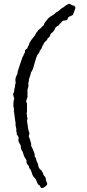

<svg xmlns="http://www.w3.org/2000/svg" viewBox="-20 -780 443 983"><path d="M137.2 -402.3Q137.2 -399.9 136.2 -397.9L127.9 -373V-366.2L125 -353L126 -339.8Q120.1 -322.3 120.1 -314L121.1 -306.2V-303.2L120.1 -295.4L121.1 -288.1V-284.2Q121.1 -282.2 113.8 -262.2L118.2 -249V-207L116.2 -198.2L118.2 -191.9Q118.2 -186.5 118.2 -181.2L121.1 -173.8L118.2 -162.1Q125 -121.1 125 -116.2L130.9 -97.2L127 -83Q127.4 -80.6 133.8 -64.9L140.1 -42L139.2 -33.2L146 -21Q158.2 7.3 157.7 12.7Q157.2 18.1 157.2 20L165 32.2V35.2Q166.5 43.9 169.9 49.8Q174.3 56.2 175.8 66.9Q177.2 77.6 185.1 86.9Q196.3 92.8 203.1 116.2Q204.1 118.2 209 123Q213.9 127.9 214.4 135.3Q214.8 143.1 215.8 145L222.2 160.2Q221.7 167 216.8 170.4Q211.9 173.8 210.9 175.8Q190.4 190.4 186.5 175.3Q184.6 168.5 178.7 167Q173.3 165 168.9 151.4Q164.1 137.2 156.2 129.4Q148.4 121.6 146 114.7Q144 107.9 142.1 103Q140.1 98.1 138.7 93.3Q137.2 88.4 133.8 85.4Q130.9 82 129.9 80.1Q128.9 78.1 128.4 75.2Q127.9 72.3 127.4 70.3Q127 68.4 125 66.9Q114.7 56.6 115.7 48.8Q116.7 41 113.8 37.1Q103.5 23.4 100.1 9.8Q96.7 -3.9 92.8 -8.8Q88.9 -13.7 87.9 -16.6Q86.9 -19.5 86.9 -25.9Q86.9 -31.2 85.9 -35.2Q85 -39.1 80.1 -45.9Q72.3 -56.6 74.7 -67.4Q77.1 -78.1 70.8 -85Q64.5 -92.3 65.4 -95.2Q65.9 -98.1 65.9 -99.6L63 -110.8L64 -118.2Q64 -119.1 59.1 -141.1L60.1 -147.9Q60.1 -150.9 58.1 -160.6Q56.2 -170.4 50.8 -215.8L51.8 -222.2L48.8 -233.9Q47.4 -252.9 50.8 -269Q52.7 -272 53.2 -273.9L46.9 -296.9Q46.9 -299.3 51.8 -309.1L53.2 -317.9V-322.3L57.1 -336.9V-344.2L60.1 -355Q60.1 -356 59.1 -366.2Q57.6 -377.9 64 -391.6Q70.8 -404.3 70.3 -407.2Q69.8 -410.2 69.8 -411.1Q69.8 -412.1 82.5 -450.2L95.2 -487.8Q96.2 -489.3 98.1 -492.2Q100.1 -495.1 100.1 -496.1Q101.1 -497.1 101.6 -500.5Q102.1 -503.9 105 -506.8Q107.9 -509.8 107.9 -514.6V-521Q110.4 -526.4 114.7 -528.8Q119.1 -531.2 120.1 -533.2Q121.1 -535.2 122.1 -538.6Q123 -542 123.5 -543Q124 -543.9 126.5 -546.9Q128.9 -549.8 129.4 -554.2Q129.9 -558.6 133.3 -564.5Q141.1 -577.6 151.4 -589.4Q161.6 -601.1 162.6 -606Q163.6 -610.8 171.9 -619.1Q175.3 -626 182.1 -630.9Q191.9 -637.7 192.4 -640.6Q192.9 -643.6 198.7 -646Q204.6 -648.9 205.6 -655.3Q207 -662.6 211.4 -666.5Q215.8 -670.9 216.8 -673.3Q217.8 -675.8 225.6 -684.6Q233.4 -693.4 245.1 -699.2Q256.3 -705.1 260.7 -710.4Q265.1 -715.8 273.9 -720.2Q282.7 -725.1 288.1 -731Q293.5 -736.8 298.3 -738.8Q303.7 -741.2 305.7 -743.2Q307.6 -745.1 310.5 -747.1Q313 -749 314.5 -750Q315.9 -751 317.9 -752.9Q320.3 -754.9 329.1 -758.8Q337.9 -762.7 342.8 -756.8Q350.1 -751 355.5 -752Q360.4 -752.9 366.2 -742.2Q367.2 -741.2 361.3 -724.6Q355.5 -708 353.5 -704.6Q350.6 -701.2 341.3 -697.8Q332 -693.8 330.1 -691.9Q328.1 -690.4 326.2 -682.6Q324.2 -674.8 306.2 -674.8Q297.9 -671.9 294.9 -667.5Q292 -663.1 292 -662.1Q289.1 -659.2 286.1 -659.2Q282.2 -651.4 280.3 -650.4Q266.6 -642.6 264.2 -638.7Q261.7 -635.3 260.7 -631.3Q259.8 -627.4 254.4 -620.6Q247.6 -611.8 244.6 -611.3Q241.7 -610.4 240.2 -606.9Q238.3 -606 236.3 -598.1Q234.4 -590.3 230.5 -588.4Q226.1 -585.9 224.6 -584.5Q223.1 -583 222.7 -580.1Q222.7 -577.1 217.8 -572.3Q212.9 -567.4 210 -565.4Q207 -562.5 205.6 -560.5Q204.1 -558.6 202.6 -553.7Q201.2 -548.8 199.2 -546.9Q197.3 -544.9 196.3 -543.5Q195.3 -542 194.8 -537.6Q193.8 -533.2 192.4 -531.2Q190.9 -529.3 188 -525.4Q185.1 -522 184.1 -520.5Q183.1 -519 182.1 -515.1Q181.2 -511.2 180.2 -508.8L171.9 -500Q165 -485.8 157.7 -458.5Q150.4 -431.6 147.5 -424.8Q144.5 -418 141.6 -413.6Q138.2 -409.2 137.7 -407.2Q137.2 -405.3 137.2 -402.3Z"/></svg>

Font: AntiqueNobleLightItalic
Style: LightItalic
Weight: 400
Version: Version 001.000